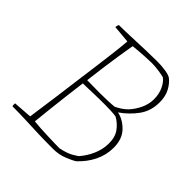

<svg xmlns="http://www.w3.org/2000/svg" viewBox="-175 -783 926 926"><g transform="rotate(45 288.0 -320.0)"><path d="M321 7Q267 7 222.5 5.5Q178 4 134 2Q90 0 38 0Q36 -6 37 -19L133 -26Q143 -98 154 -176.5Q165 -255 175 -335Q181 -378 187.5 -428Q194 -478 200 -526.5Q206 -575 209 -613L119 -621Q119 -631 124 -640Q159 -640 206 -642Q253 -644 299.5 -645.5Q346 -647 379 -647Q409 -647 435 -643Q461 -639 474 -631Q496 -614 511.5 -585Q527 -556 527 -516Q527 -457 496 -414Q465 -371 419 -339Q459 -331 492 -297Q525 -263 525 -204Q525 -154 503 -109.5Q481 -65 443 -30Q428 -20 394.5 -6.5Q361 7 321 7ZM289 -343Q313 -343 341 -344Q369 -345 388 -347Q403 -354 417.5 -363.5Q432 -373 445 -386Q468 -411 482.5 -442.5Q497 -474 497 -506Q497 -542 484 -570Q471 -598 452 -612Q441 -615 415.5 -619Q390 -623 365 -623Q348 -623 325 -621.5Q302 -620 279.5 -618.5Q257 -617 243 -615Q237 -581 230 -535Q223 -489 216 -439Q209 -389 204 -344Q224 -344 244.5 -343.5Q265 -343 289 -343ZM342 -17Q384 -26 406 -38.5Q428 -51 435 -57Q461 -87 477 -123.5Q493 -160 494 -198Q495 -244 474.5 -272.5Q454 -301 424 -317Q396 -322 314 -321Q298 -321 270.5 -320Q243 -319 200 -318Q194 -274 187.5 -218.5Q181 -163 175 -110.5Q169 -58 166 -25Q183 -23 209 -21.5Q235 -20 262.5 -19Q290 -18 312 -17.5Q334 -17 342 -17Z"/></g></svg>

Font: Labrada ExtraLight
Style: Italic
Weight: 200
Italic angle: -7°
Designer: Mercedes Jáuregui
Foundry: Omnibus-Type Team
Version: Version 1.000; ttfautohint (v1.8.4.7-5d5b)